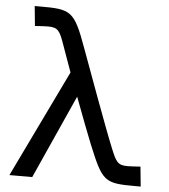

<svg xmlns="http://www.w3.org/2000/svg" viewBox="-54 -831 774 880"><g transform="rotate(5 332.5 -391.0)"><path d="M601 -90C585 -89 570 -88 557 -88C512 -88 504 -104 480 -162C448 -239 338 -540 314 -606C252 -778 238 -782 91 -782H70L79 -691L95 -692C111 -693 126 -694 139 -694C185 -694 194 -680 217 -613C224 -592 241 -547 260 -493L22 0H127L300 -385C333 -297 366 -211 381 -174C450 -6 458 0 605 0H626L617 -91Z"/></g></svg>

Font: Hibana SubMedium
Style: Regular
Weight: 500
Width: 6
Designer: pygmalion
Foundry: ybstudio
Version: Version 0.930;hotconv 1.0.109;makeotfexe 2.5.65596